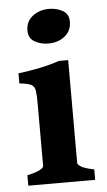

<svg xmlns="http://www.w3.org/2000/svg" viewBox="-50 -706 411 740"><g transform="rotate(-5 155.0 -336.0)"><path d="M244.1 -615.7Q244.1 -581.1 218.5 -560.1Q192.9 -539.1 153.8 -539.1Q125 -539.1 101.6 -552.5Q78.1 -565.9 78.1 -595.7Q78.1 -630.9 104.5 -651.4Q130.9 -671.9 168.5 -671.9Q196.8 -671.9 220.5 -658.9Q244.1 -646 244.1 -615.7ZM29.3 0V-40.5Q62.5 -47.4 77.6 -55.7Q92.8 -64 92.8 -70.3V-312.5Q92.8 -346.2 90.1 -362.8Q87.4 -379.4 74.2 -386Q61 -392.6 29.3 -395.5V-434.6Q74.7 -440.4 113.8 -448.5Q152.8 -456.5 188.5 -468.8H224.6V-70.3Q224.6 -64.5 238.5 -55.9Q252.4 -47.4 288.1 -40.5V0Z"/></g></svg>

Font: Gentium Book Plus
Style: Bold
Weight: 700
Designer: Victor Gaultney, Annie Olsen, Iska Routamaa, Becca Hirsbrunner
Foundry: SIL International
Version: Version 6.101